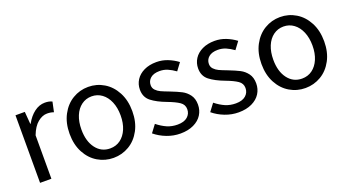

<svg xmlns="http://www.w3.org/2000/svg" viewBox="-47 -997 2619 1450"><g transform="rotate(-20 1262.5 -272.0)"><path d="M167 -543 175 -444H178Q207 -497 247 -527Q287 -557 332 -557Q367 -557 390 -545L373 -465Q350 -474 320 -474Q282 -474 245 -444Q208 -414 183 -349V0H92V-543Z M428 -271Q428 -358 462.5 -423Q497 -488 554.5 -522.5Q612 -557 680 -557Q748 -557 805.5 -522.5Q863 -488 897.5 -423Q932 -358 932 -271Q932 -184 897.5 -119.5Q863 -55 805.5 -21Q748 13 680 13Q612 13 554.5 -21Q497 -55 462.5 -119.5Q428 -184 428 -271ZM838 -271Q838 -333 818 -380.5Q798 -428 762 -454.5Q726 -481 680 -481Q634 -481 598 -454.5Q562 -428 542.5 -380.5Q523 -333 523 -271Q523 -177 566 -120Q609 -63 680 -63Q727 -63 762.5 -89Q798 -115 818 -162Q838 -209 838 -271Z M1014 -62 1059 -122Q1098 -91 1136 -74.5Q1174 -58 1220 -58Q1272 -58 1299.5 -82Q1327 -106 1327 -143Q1327 -180 1295.5 -201.5Q1264 -223 1203 -246Q1128 -274 1084.5 -308Q1041 -342 1041 -403Q1041 -446 1063.5 -481Q1086 -516 1128.5 -536.5Q1171 -557 1228 -557Q1275 -557 1318 -540Q1361 -523 1397 -496L1353 -437Q1321 -460 1291.5 -472.5Q1262 -485 1228 -485Q1180 -485 1154.5 -463Q1129 -441 1129 -407Q1129 -383 1145 -366.5Q1161 -350 1182.5 -340Q1204 -330 1249 -313Q1303 -292 1336 -275Q1369 -258 1392 -227Q1415 -196 1415 -148Q1415 -103 1392 -66.5Q1369 -30 1324 -8.5Q1279 13 1217 13Q1161 13 1108 -7.5Q1055 -28 1014 -62Z M1482 -62 1527 -122Q1566 -91 1604 -74.5Q1642 -58 1688 -58Q1740 -58 1767.5 -82Q1795 -106 1795 -143Q1795 -180 1763.5 -201.5Q1732 -223 1671 -246Q1596 -274 1552.5 -308Q1509 -342 1509 -403Q1509 -446 1531.5 -481Q1554 -516 1596.5 -536.5Q1639 -557 1696 -557Q1743 -557 1786 -540Q1829 -523 1865 -496L1821 -437Q1789 -460 1759.5 -472.5Q1730 -485 1696 -485Q1648 -485 1622.5 -463Q1597 -441 1597 -407Q1597 -383 1613 -366.5Q1629 -350 1650.5 -340Q1672 -330 1717 -313Q1771 -292 1804 -275Q1837 -258 1860 -227Q1883 -196 1883 -148Q1883 -103 1860 -66.5Q1837 -30 1792 -8.5Q1747 13 1685 13Q1629 13 1576 -7.5Q1523 -28 1482 -62Z M1970 -271Q1970 -358 2004.5 -423Q2039 -488 2096.5 -522.5Q2154 -557 2222 -557Q2290 -557 2347.5 -522.5Q2405 -488 2439.5 -423Q2474 -358 2474 -271Q2474 -184 2439.5 -119.5Q2405 -55 2347.5 -21Q2290 13 2222 13Q2154 13 2096.5 -21Q2039 -55 2004.5 -119.5Q1970 -184 1970 -271ZM2380 -271Q2380 -333 2360 -380.5Q2340 -428 2304 -454.5Q2268 -481 2222 -481Q2176 -481 2140 -454.5Q2104 -428 2084.5 -380.5Q2065 -333 2065 -271Q2065 -177 2108 -120Q2151 -63 2222 -63Q2269 -63 2304.5 -89Q2340 -115 2360 -162Q2380 -209 2380 -271Z"/></g></svg>

Font: Noto Sans SC
Style: Regular
Weight: 400
Designer: Ryoko NISHIZUKA ____ (kana & ideographs); Paul D. Hunt (Latin, Greek & Cyrillic); Wenlong ZHANG ___ (bopomofo); Sandoll 
Foundry: Adobe Systems Incorporated
Version: Version 1.004